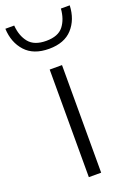

<svg xmlns="http://www.w3.org/2000/svg" viewBox="-190 -851 627 908"><g transform="rotate(-20 124.0 -397.0)"><path d="M92.5 0V-541.5H154.5V0ZM124.5 -634.5Q46.5 -634.5 5.5 -679.5Q-35.5 -724.5 -38.5 -794.5H6Q10 -741.5 37.2 -708Q64.5 -674.5 124.5 -674.5Q184.5 -674.5 210.8 -708Q237 -741.5 241 -794.5H285.5Q282.5 -724 242 -679.2Q201.5 -634.5 124.5 -634.5Z"/></g></svg>

Font: Encode Sans Expanded Expanded Light
Style: Regular
Weight: 300
Width: 7
Designer: Multiple Designers
Foundry: Impallari Type
Version: Version 3.000; ttfautohint (v1.8.3) -l 8 -r 50 -G 200 -x 14 